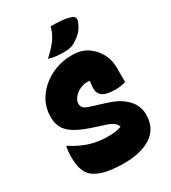

<svg xmlns="http://www.w3.org/2000/svg" viewBox="-227 -1053 1054 1186"><g transform="rotate(-30 300.0 -460.0)"><path d="M353 -720Q400 -720 433 -706.5Q466 -693 494 -665Q556 -603 556 -513V-412Q541 -407 522.5 -404Q504 -401 481 -401Q420 -401 393 -419.5Q366 -438 366 -473Q366 -495 371 -528Q364 -529 354 -529Q324 -529 297.5 -515.5Q271 -502 255 -481.5Q239 -461 239 -440V-436Q240 -419 251 -408.5Q262 -398 297 -387L393 -357Q464 -335 502 -303.5Q540 -272 554 -240Q568 -208 568 -182V-171Q568 -77 496.5 -28.5Q425 20 302 20Q133 20 75 -41Q56 -61 46 -94.5Q36 -128 36 -175Q36 -198 38 -217.5Q40 -237 43 -250H49Q103 -214 163.5 -193.5Q224 -173 300 -173Q330 -173 353.5 -176.5Q377 -180 393 -187V-190Q381 -223 329 -240L236 -270Q164 -294 123.5 -320Q83 -346 66.5 -377.5Q50 -409 50 -447V-460Q50 -512 73 -558.5Q96 -605 137.5 -641.5Q179 -678 234 -699Q289 -720 353 -720ZM330 -940Q367 -940 404.5 -937Q442 -934 473 -923Q488 -918 492 -906Q496 -894 491 -881Q475 -840 452 -817Q429 -794 394 -774Q369 -760 318 -760Q296 -760 267.5 -763Q239 -766 215 -774Q245 -802 267 -826Q289 -850 304.5 -877Q320 -904 330 -940Z"/></g></svg>

Font: Recursive Mn Csl St Blk
Style: Regular
Weight: 900
Monospace: yes
Version: Version 1.079;hotconv 1.0.112;makeotfexe 2.5.65598; ttfautoh